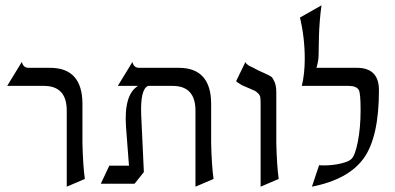

<svg xmlns="http://www.w3.org/2000/svg" viewBox="-20 -689 1485 722"><path d="M87 -434H168Q290 -434 290 -298V-151Q292 -67 299 -16L231 13V-273Q231 -366 145 -366H7L62 -456Q68 -434 87 -434Z M783 -16 715 13V-273Q715 -366 629 -366H537Q507 -354 511 -256L521 -42L486 2H359L391 -66H465L454 -210Q445 -333 499 -366H423L478 -456Q483 -434 503 -434H652Q774 -434 774 -298V-151Q776 -67 783 -16Z M952 -424Q958 -421 976 -413Q994 -405 1000 -400.5Q1006 -396 1012.5 -381Q1019 -366 1019 -342V-151Q1021 -67 1028 -16L960 13V-298Q960 -313 959 -322Q958 -331 950.5 -338Q943 -345 939.5 -347Q936 -349 918 -356.5Q900 -364 891 -368Q873 -378 868 -384L903 -456Q904 -454 904.5 -452.5Q905 -451 906.5 -449.5Q908 -448 909.5 -447Q911 -446 913.5 -444Q916 -442 918 -441Q920 -440 924.5 -438Q929 -436 932 -434.5Q935 -433 941 -429.5Q947 -426 952 -424Z M1322 -434Q1405 -434 1405 -350Q1405 -173 1347.5 -93.5Q1290 -14 1153 13L1180 -68Q1186 -67 1199 -67Q1231 -67 1261 -74Q1291 -81 1300 -90Q1315 -102 1325.5 -155.5Q1336 -209 1336 -275Q1336 -340 1329 -351Q1320 -366 1291 -366H1115Q1126 -412 1126 -468Q1126 -548 1108 -623L1189 -669Q1185 -641 1182.5 -609Q1180 -577 1179.5 -555.5Q1179 -534 1178.5 -508.5Q1178 -483 1178 -478Q1177 -457 1170 -434Z"/></svg>

Font: Bellefair
Style: Regular
Weight: 400
Designer: Nick Shinn, Liron Lavi Turkenic
Foundry: Shinntype
Version: Version 1.003;PS 001.003;hotconv 1.0.88;makeotf.lib2.5.64775